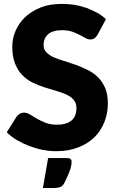

<svg xmlns="http://www.w3.org/2000/svg" viewBox="-20 -756 594 970"><path d="M515.1 -659.2 473.1 -580.6Q465.3 -568.4 457.5 -562.5Q449.2 -556.6 436 -556.6Q423.8 -556.6 411.6 -564Q406.7 -566.4 396.5 -572Q386.2 -577.6 381.3 -580.1Q358.9 -591.3 342.8 -596.7Q319.8 -603.5 293.9 -603.5Q246.6 -603.5 223.6 -583.5Q200.2 -563 200.2 -528.3Q200.2 -505.9 213.9 -492.2Q230 -476.1 251 -466.8Q274.9 -456.1 303.2 -448.2Q308.1 -446.8 362.3 -428.7Q384.8 -420.9 422.4 -402.8Q450.7 -389.2 474.6 -366.2Q497.6 -343.3 511.2 -311.5Q524.9 -279.8 524.9 -233.4Q524.9 -183.1 507.3 -139.2Q489.3 -94.2 457 -62.5Q424.3 -30.3 375 -11.2Q326.2 7.8 264.2 7.8Q231.4 7.8 194.8 1Q164.6 -4.9 126.5 -19Q93.3 -31.7 64.5 -48.8Q36.6 -65.4 14.2 -87.9L64 -167Q70.3 -175.8 80.1 -181.6Q89.8 -187 101.1 -187Q115.7 -187 131.3 -177.7Q149.9 -166 166 -156.7Q187.5 -144.5 210 -135.7Q235.4 -126 269 -126Q314.5 -126 340.3 -146.5Q366.2 -167 366.2 -210.4Q366.2 -235.4 352.1 -252Q337.9 -268.1 315.4 -278.3Q289.1 -290 263.7 -296.9Q252.9 -299.8 204.1 -314.9Q177.7 -323.2 144.5 -338.9Q116.2 -352.5 92.8 -376.5Q70.3 -398.9 56.2 -434.6Q42 -469.7 42 -520Q42 -562 58.6 -600.1Q75.7 -639.6 106.9 -669.4Q137.2 -698.2 185.5 -718.3Q231 -736.3 292 -736.3Q326.7 -736.3 357.4 -731.4Q383.3 -727.1 417.5 -715.8Q445.3 -705.6 471.2 -691.4Q494.1 -678.7 515.1 -659.2ZM223.1 42.5H317.9Q326.7 42.5 331.1 44.4Q336.4 46.9 338.4 49.3Q340.8 52.7 341.3 56.6Q341.8 59.1 341.8 63Q341.8 65.4 340.8 75.2Q339.8 83 336.4 95.2Q333.5 105 325.2 125Q319.3 139.6 305.2 168Q297.4 184.1 284.2 189Q272.5 193.8 252 193.8H196.8Z"/></svg>

Font: Lato-ExtraBold
Style: Regular
Weight: 500
Designer: Lukasz Dziedzic with Adam Twardoch and Botio Nikoltchev
Foundry: tyPoland Lukasz Dziedzic
Version: ""